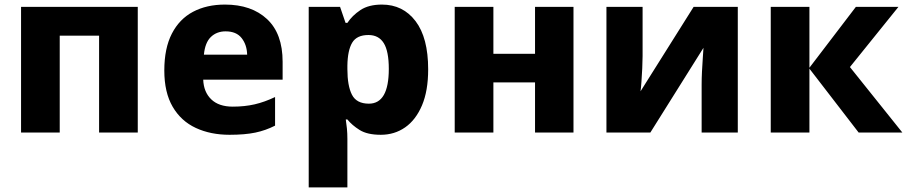

<svg xmlns="http://www.w3.org/2000/svg" viewBox="-20 -579 3963 839"><path d="M582 -549V0H413V-423H241V0H72V-549Z M963 -559Q1079 -559 1147 -495.5Q1215 -432 1215 -309V-231H868Q870 -177 903 -145Q936 -113 997 -113Q1049 -113 1092.5 -123Q1136 -133 1182 -155V-30Q1141 -9 1095.5 0.5Q1050 10 983 10Q900 10 835.5 -20Q771 -50 734.5 -112.5Q698 -175 698 -271Q698 -368 731 -432Q764 -496 823.5 -527.5Q883 -559 963 -559ZM966 -442Q927 -442 901.5 -417.5Q876 -393 871 -340H1060Q1059 -383 1036 -412.5Q1013 -442 966 -442Z M1649 -559Q1741 -559 1796 -486.5Q1851 -414 1851 -276Q1851 -182 1824 -118.5Q1797 -55 1750.5 -22.5Q1704 10 1644 10Q1585 10 1551.5 -11Q1518 -32 1498 -57H1491Q1494 -38 1496 -17Q1498 4 1498 28V240H1329V-549H1466L1490 -479H1498Q1519 -511 1555 -535Q1591 -559 1649 -559ZM1590 -426Q1539 -426 1519 -392.5Q1499 -359 1498 -292V-277Q1498 -204 1518 -165Q1538 -126 1592 -126Q1679 -126 1679 -278Q1679 -355 1657 -390.5Q1635 -426 1590 -426Z M2136 -549V-344H2318V-549H2486V0H2318V-219H2136V0H1967V-549Z M2788 -334Q2788 -311 2786.5 -280.5Q2785 -250 2783 -222Q2781 -194 2779 -180L3011 -549H3204V0H3046V-210Q3046 -236 3047.5 -266.5Q3049 -297 3051 -324.5Q3053 -352 3054 -370L2822 0H2630V-549H2788Z M3720 -549H3906L3694 -286L3923 0H3732L3517 -279V0H3348V-549H3517V-283Z"/></svg>

Font: Noto Sans ExtraBold
Style: Regular
Weight: 800
Designer: Monotype Design Team
Foundry: Monotype Imaging Inc.
Version: Version 2.007